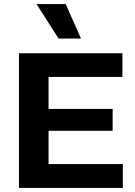

<svg xmlns="http://www.w3.org/2000/svg" viewBox="-20 -921 661 941"><path d="M73 0V-660H218V0ZM173 0V-117H582V0ZM173 -280V-387H532V-280ZM173 -544V-660H580V-544ZM267 -732 159 -901H302L377 -732Z"/></svg>

Font: Bricolage Grotesque
Style: Bold
Weight: 700
Designer: Mathieu Triay
Foundry: Atelier Triay
Version: Version 1.001;gftools[0.9.33.dev8+g029e19f]